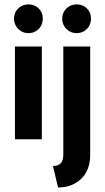

<svg xmlns="http://www.w3.org/2000/svg" viewBox="-20 -626 471 863"><path d="M47.2 0V-416.7H168.1V0ZM107.7 -477.1Q89.6 -477.1 75 -485.8Q60.4 -494.4 51.7 -509.2Q43.1 -523.9 43.1 -541.7Q43.1 -560.4 51.7 -575Q60.4 -589.6 75.1 -597.9Q89.8 -606.2 107.7 -606.2Q126.4 -606.2 141 -597.9Q155.6 -589.6 163.9 -575.1Q172.2 -560.7 172.2 -541.7Q172.2 -523.6 163.9 -509Q155.6 -494.4 141.1 -485.8Q126.6 -477.1 107.7 -477.1ZM241 216.7 218.1 120.1Q241 120.1 252.8 108Q264.6 95.8 264.6 68.8V-416.7H385.4V68.8Q385.4 138.9 344.8 177.8Q304.2 216.7 241 216.7ZM324.3 -477.1Q306.2 -477.1 291.7 -485.8Q277.1 -494.4 268.4 -509.2Q259.7 -523.9 259.7 -541.7Q259.7 -560.4 268.4 -575Q277.1 -589.6 291.8 -597.9Q306.5 -606.2 324.3 -606.2Q343.1 -606.2 357.6 -597.9Q372.2 -589.6 380.6 -575.1Q388.9 -560.7 388.9 -541.7Q388.9 -523.6 380.6 -509Q372.2 -494.4 357.8 -485.8Q343.3 -477.1 324.3 -477.1Z"/></svg>

Font: Afacad Flux
Style: Regular
Weight: 400
Designer: Kristian Moeller
Foundry: Dicotype
Version: Version 1.100